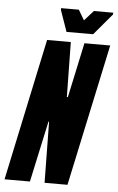

<svg xmlns="http://www.w3.org/2000/svg" viewBox="-75 -887 568 927"><g transform="rotate(5 209.5 -423.5)"><path d="M-17 0 129 -688H244L248 -422H253L310 -688H435L288 0H177L173 -296H170L106 0ZM219 -735 183 -838V-847H269L298 -798L342 -847H436L435 -838L348 -735Z"/></g></svg>

Font: Saira UltraCondensed Black
Style: Italic
Weight: 900
Width: 1
Italic angle: -12°
Designer: Hector Gatti with collaboration of the Omnibus-Type team
Foundry: Omnibus-Type
Version: Version 1.101